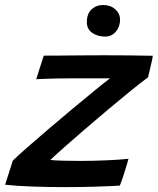

<svg xmlns="http://www.w3.org/2000/svg" viewBox="-54 -743 629 766"><path d="M424 -2.5Q382.5 0 324 1.8Q265.5 3.5 204 3.5Q137.5 3.5 74.2 1.2Q11 -1 -33.5 -6L-3 -102Q15.5 -120.5 53.8 -154Q92 -187.5 139.5 -228Q187 -268.5 235.2 -308.8Q283.5 -349 323.2 -381.5Q363 -414 385 -430.5Q375 -430.5 348.8 -430.5Q322.5 -430.5 290.5 -430.5Q258.5 -430.5 231 -430.5Q200 -430.5 169.2 -429.8Q138.5 -429 116.5 -428.2Q94.5 -427.5 90.5 -427L120.5 -521Q138 -521 176.2 -521.2Q214.5 -521.5 263 -522Q311.5 -522.5 361 -522.5Q408.5 -522.5 460.2 -522Q512 -521.5 555.5 -520.5Q555.5 -516.5 551.5 -498.2Q547.5 -480 542.8 -460.5Q538 -441 536.5 -434.5Q510.5 -415.5 468.5 -381.5Q426.5 -347.5 377.8 -306.5Q329 -265.5 282.2 -225.2Q235.5 -185 199.2 -152.8Q163 -120.5 147 -105Q159 -103 194 -102Q229 -101 266 -101Q319.5 -101 373.8 -103.5Q428 -106 458.5 -109.5Q457.5 -104.5 453 -89.5Q448.5 -74.5 442.8 -56.2Q437 -38 431.8 -22.8Q426.5 -7.5 424 -2.5ZM357.5 -723Q386.5 -723 405.8 -706Q425 -689 425 -664.5Q425 -636.5 408.2 -616.8Q391.5 -597 365.5 -597Q336 -597 314.2 -611.8Q292.5 -626.5 292.5 -654.5Q292.5 -688 311.2 -705.5Q330 -723 357.5 -723Z"/></svg>

Font: Grandstander Medium
Style: Italic
Weight: 500
Italic angle: -15°
Designer: Tyler Finck
Foundry: Etcetera Type Co
Version: Version 1.200; ttfautohint (v1.8.3)